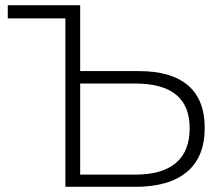

<svg xmlns="http://www.w3.org/2000/svg" viewBox="-20 -720 856 740"><path d="M289 -47H502Q605 -47 658 -92Q711 -137 711 -226Q711 -398 502 -398H289ZM289 -446H516Q640 -446 704.5 -391Q769 -336 769 -227Q769 -115 700.5 -57.5Q632 0 502 0H232V-649H10V-700H289Z"/></svg>

Font: Montserrat-Alt1 Light
Style: Regular
Weight: 300
Designer: Differentunic
Foundry: Differentunic
Version: Version 7.222